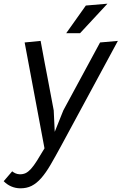

<svg xmlns="http://www.w3.org/2000/svg" viewBox="-20 -780 658 1040"><path d="M323 -182 522 -550 618.5 -558.5 312 8.5Q279.5 68.5 254 112.2Q228.5 156 203.5 184.5Q178.5 213 151.2 226.8Q124 240.5 88.5 240Q63 239.5 40.2 229.5Q17.5 219.5 0 201.5L46 148Q53 154 63.5 158.8Q74 163.5 86 164Q104.5 164.5 118.8 157.8Q133 151 147.8 134.8Q162.5 118.5 179.8 91.2Q197 64 221 23.5L113.5 -550L200 -558.5Q205.5 -530.5 211 -499.5Q216 -472.5 222.2 -439Q228.5 -405.5 235.5 -370Q251 -287.5 271 -182L276.5 -66ZM445 -750 562 -760 413.5 -600H338.5Z"/></svg>

Font: B612
Style: Italic
Weight: 400
Italic angle: -10°
Designer: Nicolas Chauveau, Thomas Paillot, Jonathan Favre-Lamarine, Jean-Luc Vinot
Foundry: AIRBUS
Version: Version 1.008